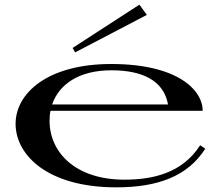

<svg xmlns="http://www.w3.org/2000/svg" viewBox="-20 -790 943 825"><path d="M479 15C661 15 787 -34 862 -151L840 -166C763 -45 634 -18 515 -18C303 -18 193 -136 193 -271C193 -286 194 -300 197 -314H851C851 -403 743 -515 458 -515C185 -515 47 -390 47 -258C47 -122 187 15 479 15ZM611 -726 579 -770 292 -584 303 -565ZM204 -341C233 -426 317 -488 459 -488C593 -488 684 -443 702 -341Z"/></svg>

Font: Sprat Extended Medium
Style: Regular
Weight: 500
Width: 9
Designer: Ethan Nakache
Foundry: Collletttivo
Version: Version 2.000;Glyphs 3.2 (3217)